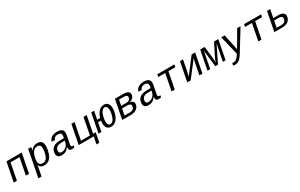

<svg xmlns="http://www.w3.org/2000/svg" viewBox="308 -2467 7184 4602"><g transform="rotate(-30 3900.5 -165.5)"><path d="M563 -528.3 460.4 0H372.6L461.9 -459H214.4L125 0H37.1L139.6 -528.3Z M887.7 9.8Q767.1 9.8 743.7 -80.1H741.2Q741.2 -75.2 737.3 -52.7Q733.4 -30.3 687 207.5H598.6L720.7 -418.9Q733.9 -485.4 738.8 -528.3H824.2Q824.2 -518.6 819.8 -487.5Q815.4 -456.5 812.5 -441.4H814.5Q848.6 -492.7 891.4 -515.9Q934.1 -539.1 994.6 -539.1Q1145 -539.1 1145 -375Q1145 -328.6 1132.8 -266.6Q1079.1 9.8 887.7 9.8ZM1053.2 -362.8Q1053.2 -415.5 1031.5 -443.4Q1009.8 -471.2 958.5 -471.2Q911.1 -471.2 878.2 -450.4Q845.2 -429.7 821 -386.5Q796.9 -343.3 782.2 -279.1Q767.6 -214.8 767.6 -170.9Q767.6 -111.8 793.9 -83.5Q820.3 -55.2 876.5 -55.2Q933.6 -55.2 970.9 -93.3Q1008.3 -131.3 1030.8 -216.8Q1053.2 -302.2 1053.2 -362.8Z M1697.3 -54.2Q1710.4 -54.2 1726.6 -57.6L1715.8 -2.9Q1681.6 4.9 1646.5 4.9Q1604 4.9 1586.2 -13.7Q1568.4 -32.2 1568.4 -69.3L1570.8 -101.1H1567.9Q1524.4 -41.5 1475.8 -15.9Q1427.2 9.8 1364.7 9.8Q1299.8 9.8 1267.8 -20.5Q1235.8 -50.8 1235.8 -104Q1235.8 -124 1240.2 -147.5Q1273.4 -317.9 1495.6 -320.3L1610.8 -322.3Q1619.1 -361.8 1620.4 -372.3Q1621.6 -382.8 1621.6 -394.5Q1621.6 -436 1599.1 -453.6Q1576.7 -471.2 1531.7 -471.2Q1475.1 -471.2 1446 -451.9Q1417 -432.6 1401.9 -387.2L1311.5 -395.5Q1337.9 -468.3 1395.8 -503.2Q1453.6 -538.1 1545.9 -538.1Q1711.9 -538.1 1711.9 -407.7Q1711.9 -385.7 1707 -360.4L1663.1 -132.8Q1658.7 -111.8 1658.7 -95.7Q1658.7 -75.2 1667.5 -64.7Q1676.3 -54.2 1697.3 -54.2ZM1400.4 -57.1Q1446.8 -57.1 1487.3 -79.3Q1527.8 -101.6 1555.2 -139.2Q1582.5 -176.8 1590.3 -217.3L1599.1 -260.7L1505.9 -258.8Q1439.9 -257.8 1403.6 -241.5Q1367.2 -225.1 1348.4 -192.6Q1329.6 -160.2 1329.6 -122.6Q1329.6 -92.3 1347.4 -74.7Q1365.2 -57.1 1400.4 -57.1Z M2025.4 -528.3 1935.1 -64H2182.6L2272.9 -528.3H2360.8L2270.5 -64H2342.3L2291.5 199.2H2211.9L2250.5 0H1835L1937.5 -528.3Z M2522.5 -304.7H2605Q2635.3 -415.5 2697.8 -476.8Q2760.3 -538.1 2840.8 -538.1Q2908.7 -538.1 2946.5 -490.5Q2984.4 -442.9 2984.4 -357.4Q2984.4 -295.9 2965.6 -223.4Q2946.8 -150.9 2912.8 -97.9Q2878.9 -44.9 2833.3 -17.6Q2787.6 9.8 2733.9 9.8Q2663.6 9.8 2624.3 -35.9Q2585 -81.5 2585 -166Q2585 -199.7 2591.8 -240.7H2510.3L2463.4 0H2383.3L2485.8 -528.3H2565.9ZM2669.9 -168Q2669.9 -112.8 2689.2 -84Q2708.5 -55.2 2745.1 -55.2Q2789.6 -55.2 2824.2 -97.4Q2858.9 -139.6 2879.6 -217.5Q2900.4 -295.4 2900.4 -355.5Q2900.4 -412.1 2881.1 -442.6Q2861.8 -473.1 2829.1 -473.1Q2781.7 -473.1 2746.1 -429.4Q2710.4 -385.7 2690.2 -306.4Q2669.9 -227.1 2669.9 -168Z M3367.7 -528.3Q3453.6 -528.3 3497.1 -502Q3540.5 -475.6 3540.5 -423.8Q3540.5 -370.1 3505.6 -331.1Q3470.7 -292 3405.8 -279.8L3405.3 -276.4Q3456.5 -270 3483.4 -245.6Q3510.3 -221.2 3510.3 -180.7Q3510.3 -146 3494.6 -111.6Q3479 -77.1 3447.8 -51.8Q3416.5 -26.4 3372.8 -13.2Q3329.1 0 3276.4 0H3039.6L3142.1 -528.3ZM3140.1 -64.9H3274.9Q3314 -64.9 3340.1 -71.5Q3366.2 -78.1 3382.8 -92.8Q3399.4 -107.4 3408 -131.1Q3416.5 -154.8 3416.5 -177.2Q3416.5 -211.9 3389.6 -226.8Q3362.8 -241.7 3303.2 -241.7H3174.3ZM3217.3 -461.4 3186.5 -305.2H3311.5Q3361.8 -305.2 3390.9 -316.4Q3419.9 -327.6 3432.4 -352.1Q3444.8 -376.5 3444.8 -404.8Q3444.8 -434.1 3422.6 -447.8Q3400.4 -461.4 3349.1 -461.4Z M4097.7 -54.2Q4110.8 -54.2 4127 -57.6L4116.2 -2.9Q4082 4.9 4046.9 4.9Q4004.4 4.9 3986.6 -13.7Q3968.8 -32.2 3968.8 -69.3L3971.2 -101.1H3968.3Q3924.8 -41.5 3876.2 -15.9Q3827.6 9.8 3765.1 9.8Q3700.2 9.8 3668.2 -20.5Q3636.2 -50.8 3636.2 -104Q3636.2 -124 3640.6 -147.5Q3673.8 -317.9 3896 -320.3L4011.2 -322.3Q4019.5 -361.8 4020.8 -372.3Q4022 -382.8 4022 -394.5Q4022 -436 3999.5 -453.6Q3977.1 -471.2 3932.1 -471.2Q3875.5 -471.2 3846.4 -451.9Q3817.4 -432.6 3802.2 -387.2L3711.9 -395.5Q3738.3 -468.3 3796.1 -503.2Q3854 -538.1 3946.3 -538.1Q4112.3 -538.1 4112.3 -407.7Q4112.3 -385.7 4107.4 -360.4L4063.5 -132.8Q4059.1 -111.8 4059.1 -95.7Q4059.1 -75.2 4067.9 -64.7Q4076.7 -54.2 4097.7 -54.2ZM3800.8 -57.1Q3847.2 -57.1 3887.7 -79.3Q3928.2 -101.6 3955.6 -139.2Q3982.9 -176.8 3990.7 -217.3L3999.5 -260.7L3906.2 -258.8Q3840.3 -257.8 3804 -241.5Q3767.6 -225.1 3748.8 -192.6Q3730 -160.2 3730 -122.6Q3730 -92.3 3747.8 -74.7Q3765.6 -57.1 3800.8 -57.1Z M4315.4 -528.3H4788.1L4774.9 -459H4582.5L4493.2 0H4405.3L4494.6 -459H4302.2Z M5027.3 -528.3 4971.2 -239.3Q4968.8 -224.6 4939.9 -104L5266.1 -528.3H5362.3L5259.8 0H5175.8L5238.3 -322.3Q5252 -387.2 5263.7 -426.3L4933.6 0H4839.8L4942.4 -528.3Z M5825.2 0 5894 -353.5Q5897.9 -374 5906 -409.2Q5914.1 -444.3 5919.4 -465.3L5689.9 0H5615.2L5562 -464.4Q5560.5 -452.1 5553.2 -407.5Q5545.9 -362.8 5543.5 -353.5L5474.6 0H5399.4L5502 -528.3H5624L5661.1 -215.3Q5667 -163.6 5667 -114.3Q5667 -88.4 5665 -65.9Q5689.5 -139.2 5727.5 -215.3L5885.7 -528.3H6002.4L5899.9 0Z M6051.8 207.5Q6016.6 207.5 5992.7 202.1L6005.4 136.2Q6022.9 139.2 6045.9 139.2Q6084.5 139.2 6124 110.4Q6163.6 81.5 6199.2 18.6L6212.4 -5.4L6084.5 -528.3H6178.2L6246.6 -214.8Q6252 -190.9 6261 -144.8Q6270 -98.6 6270 -90.8Q6274.9 -101.6 6300.8 -144.5L6526.4 -528.3H6619.1L6293.9 0Q6225.6 118.2 6170.7 162.8Q6115.7 207.5 6051.8 207.5Z M6715.8 -528.3H7188.5L7175.3 -459H6982.9L6893.6 0H6805.7L6895 -459H6702.6Z M7526.4 -304.7Q7704.1 -304.7 7704.1 -190.9Q7704.1 -153.3 7688 -115.7Q7671.9 -78.1 7641.6 -52.7Q7611.3 -27.3 7567.6 -13.7Q7523.9 0 7467.8 0H7249.5L7352.1 -528.3H7439.9L7396.5 -304.7ZM7349.6 -62H7466.8Q7516.6 -62 7547.6 -75.7Q7578.6 -89.4 7594 -117.7Q7609.4 -146 7609.4 -178.7Q7609.4 -212.4 7584 -228Q7558.6 -243.7 7502.4 -243.7H7384.8Z"/></g></svg>

Font: Cousine
Style: Italic
Weight: 400
Italic angle: -12°
Monospace: yes
Designer: Steve Matteson
Foundry: Monotype Imaging Inc.
Version: Version 1.21